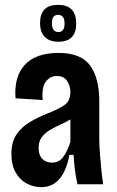

<svg xmlns="http://www.w3.org/2000/svg" viewBox="-20 -759 482 791"><path d="M150 12Q119 12 91 -2.5Q63 -17 45 -47.5Q27 -78 27 -125Q27 -174 48 -205Q69 -236 103.5 -256.5Q138 -277 179 -293Q218 -308 244 -325Q270 -342 270 -380Q270 -405 256.5 -425.5Q243 -446 214 -446Q187 -446 169 -423Q151 -400 156 -347L44 -354Q37 -442 82 -491.5Q127 -541 221 -541Q313 -541 351 -489.5Q389 -438 389 -342V-190Q389 -163 391.5 -128.5Q394 -94 397.5 -59.5Q401 -25 405 0H299Q292 -32 288.5 -61.5Q285 -91 283 -121H266Q241 12 150 12ZM194 -89Q223 -89 240.5 -112.5Q258 -136 270 -174V-267Q250 -255 227.5 -245Q205 -235 185 -223Q165 -211 152 -193.5Q139 -176 139 -149Q139 -120 154.5 -104.5Q170 -89 194 -89ZM220 -587Q184 -587 164.5 -607Q145 -627 145 -664Q145 -739 219 -739Q294 -739 294 -662Q294 -587 220 -587ZM221 -627Q246 -627 246 -662Q246 -698 219 -698Q194 -698 194 -664Q194 -627 221 -627Z"/></svg>

Font: Bricolage Grotesque 10pt Condensed SemiBold
Style: Regular
Weight: 600
Width: 3
Designer: Mathieu Triay
Foundry: Atelier Triay
Version: Version 1.000; ttfautohint (v1.8.4.7-5d5b);gftools[0.9.32]